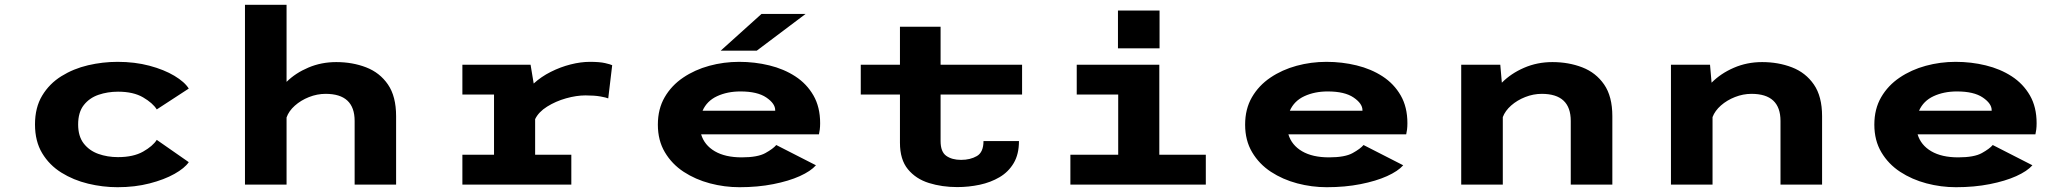

<svg xmlns="http://www.w3.org/2000/svg" viewBox="-20 -770 8615 801"><path d="M470.5 11Q408.5 11 347.5 -3.8Q286.5 -18.5 236.2 -49.8Q186 -81 156 -130.8Q126 -180.5 126 -251Q126 -321.5 156 -371.2Q186 -421 236.2 -452.2Q286.5 -483.5 347.5 -497.8Q408.5 -512 470.5 -512Q542.5 -512 603.5 -495.8Q664.5 -479.5 707.5 -453.8Q750.5 -428 767.5 -400.5L634 -313.5Q617.5 -340 577 -363.8Q536.5 -387.5 472.5 -387.5Q429 -387.5 391 -374.5Q353 -361.5 329.5 -331.5Q306 -301.5 306 -251Q306 -201.5 329.2 -171.5Q352.5 -141.5 390.2 -128Q428 -114.5 472 -114.5Q536.5 -114.5 577 -137.5Q617.5 -160.5 634 -186.5L767.5 -93.5Q750.5 -68.5 707.8 -44.5Q665 -20.5 604 -4.8Q543 11 470.5 11Z M1002 0V-750H1175.5V-428.5Q1213 -465.5 1266.8 -488.2Q1320.5 -511 1383 -511Q1450.5 -511 1507.5 -489Q1564.5 -467 1598.5 -417.5Q1632.5 -368 1632.5 -285V0H1459.5V-265.5Q1459.5 -378.5 1338.5 -378.5Q1303 -378.5 1269 -365Q1235 -351.5 1210 -329.2Q1185 -307 1175.5 -280V0Z M1909 0V-124.5H2041V-375.5H1909V-500H2193.5L2206.5 -421.5Q2237.5 -450 2277.8 -470.2Q2318 -490.5 2360.5 -501.2Q2403 -512 2441 -512Q2481.5 -512 2504.2 -506.8Q2527 -501.5 2534 -498L2517.5 -359.5Q2510 -363 2485.2 -367.5Q2460.5 -372 2422.5 -372Q2385 -372 2341.5 -359.8Q2298 -347.5 2262.5 -325.2Q2227 -303 2212.5 -273V-124.5H2363.5V0Z M3065 11Q3002.5 11 2942 -5Q2881.5 -21 2832.2 -53.2Q2783 -85.5 2753.8 -134.8Q2724.5 -184 2724.5 -250Q2724.5 -315.5 2753 -364.5Q2781.5 -413.5 2830 -446.2Q2878.5 -479 2939 -495.5Q2999.5 -512 3063.5 -512Q3129 -512 3189.5 -497.2Q3250 -482.5 3297.8 -451.5Q3345.5 -420.5 3373.5 -372Q3401.5 -323.5 3401.5 -256Q3401.5 -241.5 3400 -229.5Q3398.5 -217.5 3396.5 -209.5H2905Q2918.5 -164.5 2962 -139Q3005.5 -113.5 3074.5 -113.5Q3141 -113.5 3173.2 -131.5Q3205.5 -149.5 3218.5 -165L3384 -80.5Q3362.5 -56 3316.5 -35.2Q3270.5 -14.5 3206 -1.8Q3141.5 11 3065 11ZM3069 -388.5Q3014.5 -388.5 2971.8 -368.8Q2929 -349 2911 -308H3214V-310.5Q3214 -338 3177 -363.2Q3140 -388.5 3069 -388.5ZM3137 -558.5H2986.5L3157 -712H3341Z M3734.5 -174.5V-375.5H3571V-500H3734.5V-658.5H3904V-500H4244V-375.5H3904V-181.5Q3904 -136.5 3927.8 -119.8Q3951.5 -103 3989.5 -103Q4028 -103 4055.5 -119Q4083 -135 4083 -181.5H4231Q4231 -126.5 4209 -89.5Q4187 -52.5 4150 -30.8Q4113 -9 4067 0.8Q4021 10.5 3973.5 10.5Q3910 10.5 3855.5 -6.5Q3801 -23.5 3767.8 -63.8Q3734.5 -104 3734.5 -174.5Z M4644 -726H4817.5V-568.5H4644ZM4445.5 0V-124.5H4645V-375.5H4472V-500H4816.5V-124.5H5010.5V0Z M5515 11Q5452.5 11 5392 -5Q5331.5 -21 5282.2 -53.2Q5233 -85.5 5203.8 -134.8Q5174.5 -184 5174.5 -250Q5174.5 -315.5 5203 -364.5Q5231.5 -413.5 5280 -446.2Q5328.5 -479 5389 -495.5Q5449.5 -512 5513.5 -512Q5579 -512 5639.5 -497.2Q5700 -482.5 5747.8 -451.5Q5795.5 -420.5 5823.5 -372Q5851.5 -323.5 5851.5 -256Q5851.5 -241.5 5850 -229.5Q5848.5 -217.5 5846.5 -209.5H5355Q5368.5 -164.5 5412 -139Q5455.5 -113.5 5524.5 -113.5Q5591 -113.5 5623.2 -131.5Q5655.5 -149.5 5668.5 -165L5834 -80.5Q5812.5 -56 5766.5 -35.2Q5720.5 -14.5 5656 -1.8Q5591.5 11 5515 11ZM5519 -388.5Q5464.5 -388.5 5421.8 -368.8Q5379 -349 5361 -308H5664V-310.5Q5664 -338 5627 -363.2Q5590 -388.5 5519 -388.5Z M6076 0V-500H6239L6245.5 -425Q6283.5 -463.5 6338.2 -487.2Q6393 -511 6456.5 -511Q6524 -511 6581 -489Q6638 -467 6672.2 -417.5Q6706.5 -368 6706.5 -285V0H6533V-265.5Q6533 -378.5 6412 -378.5Q6377 -378.5 6343.2 -365.2Q6309.5 -352 6284.5 -330Q6259.5 -308 6249.5 -281.5V0Z M6951 0V-500H7114L7120.5 -425Q7158.5 -463.5 7213.2 -487.2Q7268 -511 7331.5 -511Q7399 -511 7456 -489Q7513 -467 7547.2 -417.5Q7581.5 -368 7581.5 -285V0H7408V-265.5Q7408 -378.5 7287 -378.5Q7252 -378.5 7218.2 -365.2Q7184.5 -352 7159.5 -330Q7134.5 -308 7124.5 -281.5V0Z M8140 11Q8077.5 11 8017 -5Q7956.5 -21 7907.2 -53.2Q7858 -85.5 7828.8 -134.8Q7799.5 -184 7799.5 -250Q7799.5 -315.5 7828 -364.5Q7856.5 -413.5 7905 -446.2Q7953.5 -479 8014 -495.5Q8074.5 -512 8138.5 -512Q8204 -512 8264.5 -497.2Q8325 -482.5 8372.8 -451.5Q8420.5 -420.5 8448.5 -372Q8476.5 -323.5 8476.5 -256Q8476.5 -241.5 8475 -229.5Q8473.5 -217.5 8471.5 -209.5H7980Q7993.5 -164.5 8037 -139Q8080.5 -113.5 8149.5 -113.5Q8216 -113.5 8248.2 -131.5Q8280.5 -149.5 8293.5 -165L8459 -80.5Q8437.5 -56 8391.5 -35.2Q8345.5 -14.5 8281 -1.8Q8216.5 11 8140 11ZM8144 -388.5Q8089.5 -388.5 8046.8 -368.8Q8004 -349 7986 -308H8289V-310.5Q8289 -338 8252 -363.2Q8215 -388.5 8144 -388.5Z"/></svg>

Font: Trispace SemiExpanded
Style: Bold
Weight: 700
Width: 6
Designer: Tyler Finck
Foundry: Etcetera Type Company
Version: Version 1.210; ttfautohint (v1.8.3)